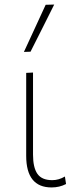

<svg xmlns="http://www.w3.org/2000/svg" viewBox="-20 -814 330 843"><path d="M206.5 9Q95 9 95 -130V-494L125 -495.5V-135Q125 -78.5 144.2 -50.8Q163.5 -23 209.5 -23Q238 -23 265 -39L270 -6Q241 9 206.5 9ZM85 -586Q109 -638 133 -690Q157 -742 180.5 -793L218 -794Q192 -742 166.2 -690.5Q140.5 -639 114 -587Z"/></svg>

Font: Heraclito Thin
Style: Regular
Weight: 100
Designer: Kostas Bartsokas (font) & Cristiano Sobral (main changes)
Foundry: Kostas Bartsokas (font) & Cristiano Sobral (main changes)
Version: Version 1.00;July 8, 2020;FontCreator 13.0.0.2655 64-bit